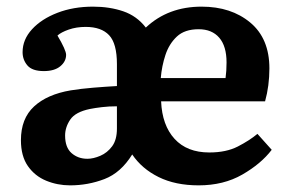

<svg xmlns="http://www.w3.org/2000/svg" viewBox="-20 -544 872 578"><path d="M191 14Q153 14 119 0Q85 -14 64 -44Q43 -74 43 -122Q43 -187 82.5 -223.5Q122 -260 193 -272Q224 -277 260.5 -280Q297 -283 332 -285V-351Q332 -413 308.5 -438Q285 -463 238 -463Q210 -463 187 -455Q164 -447 153 -437Q179 -393 179 -379Q179 -359 161.5 -344.5Q144 -330 112 -330Q77 -330 62.5 -347Q48 -364 48 -387Q48 -425 76.5 -456Q105 -487 153 -505.5Q201 -524 260 -524Q310 -524 351 -510Q392 -496 419 -461Q486 -524 587 -524Q676 -524 733.5 -476Q791 -428 791 -338Q791 -286 778 -239H465Q468 -167 505.5 -126Q543 -85 610 -85Q661 -85 696 -103Q731 -121 755 -141L798 -93Q766 -51 709.5 -18.5Q653 14 578 14Q508 14 457.5 -11Q407 -36 378 -79Q344 -24 294.5 -5Q245 14 191 14ZM464 -309H659Q662 -330 662 -356Q662 -405 640 -430.5Q618 -456 578 -456Q536 -456 512.5 -434Q489 -412 478 -378.5Q467 -345 464 -309ZM243 -66Q261 -66 282 -75Q303 -84 317.5 -103.5Q332 -123 332 -157V-224Q308 -224 287 -221.5Q266 -219 251 -216Q207 -207 191.5 -184Q176 -161 176 -136Q176 -100 195.5 -83Q215 -66 243 -66Z"/></svg>

Font: Literata 12pt SemiBold
Style: Regular
Weight: 600
Designer: Latin by Veronika Burian and Jose Scaglione. Greek by Irene Vlachou. Cyrillic by Vera Evstafieva.
Foundry: TypeTogether
Version: Version 3.002